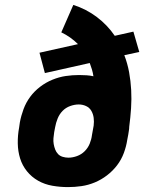

<svg xmlns="http://www.w3.org/2000/svg" viewBox="-20 -755 640 783"><path d="M257 8Q225 8 193.5 2.5Q162 -3 135.5 -18Q109 -33 90 -56.5Q71 -80 62 -109Q53 -138 52.5 -170.5Q52 -203 58 -235L61 -256Q66 -283 76 -310Q86 -337 103 -360Q120 -383 143.5 -401Q167 -419 194 -430Q221 -441 248 -445Q275 -449 303 -449Q318 -449 333 -448Q348 -447 361 -444Q359 -458 355 -471.5Q351 -485 346 -498L163 -457L141 -540L298 -575Q283 -590 266 -602Q249 -614 230 -623L279 -735Q332 -718 375 -685.5Q418 -653 448 -609L524 -626L548 -543L487 -530Q500 -496 506.5 -460.5Q513 -425 515 -388Q517 -351 514.5 -313.5Q512 -276 507 -238Q507 -230 505.5 -222Q504 -214 503 -206L499 -185Q495 -158 485 -131Q475 -104 457.5 -81Q440 -58 416.5 -40Q393 -22 366.5 -11Q340 0 312.5 4Q285 8 257 8ZM259 -112Q276 -112 294 -118.5Q312 -125 325.5 -138.5Q339 -152 346 -169.5Q353 -187 355 -204L362 -243Q364 -259 362 -274.5Q360 -290 352.5 -303Q345 -316 331 -322.5Q317 -329 301 -329Q284 -329 266 -322.5Q248 -316 235 -302.5Q222 -289 215 -271.5Q208 -254 205 -237L201 -216Q199 -204 198 -191.5Q197 -179 199 -167.5Q201 -156 205 -145.5Q209 -135 216.5 -127Q224 -119 235.5 -115.5Q247 -112 259 -112Z"/></svg>

Font: Iosevka Etoile Heavy
Style: Italic
Weight: 900
Italic angle: -9°
Designer: Belleve Invis
Foundry: Belleve Invis
Version: Version 22.1.2; ttfautohint (v1.8.4)